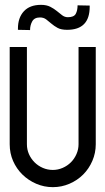

<svg xmlns="http://www.w3.org/2000/svg" viewBox="-20 -772 435 792"><path d="M91 -578V-177Q91 -155 99.5 -136Q108 -117 122.5 -102.5Q137 -88 156.5 -79.5Q176 -71 198 -71Q219 -71 238.5 -79.5Q258 -88 272.5 -102.5Q287 -117 295.5 -136.5Q304 -156 304 -177V-578H375V-177Q375 -141 361 -108.5Q347 -76 323 -52Q299 -28 266.5 -14Q234 0 198 0Q162 0 129.5 -14Q97 -28 72.5 -52Q48 -76 34 -108Q20 -140 20 -177V-578ZM54 -654Q54 -699 78.5 -725.5Q103 -752 149 -752Q172 -752 187.5 -744Q203 -736 214.5 -726.5Q226 -717 236.5 -709Q247 -701 260 -701Q285 -701 292.5 -715Q300 -729 300 -750L350 -749V-744Q350 -649 257 -649Q232 -649 217.5 -657Q203 -665 192 -674.5Q181 -684 170.5 -692Q160 -700 145 -700Q122 -700 113 -684Q104 -668 104 -648L54 -649V-654Z"/></svg>

Font: Googee
Style: Regular
Weight: 400
Designer: Peter Wiegel
Foundry: CATFonts Peter Wiegel
Version: 1.000